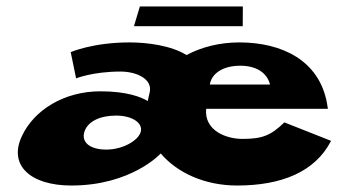

<svg xmlns="http://www.w3.org/2000/svg" viewBox="-20 -556 1053 593"><path d="M215 -314C215 -314 267.3 -335 352.3 -335C400.3 -335 450.9 -313 442.6 -272L436.3 -244C416.2 -256 372.9 -274 289.9 -274C177.9 -274 85.1 -216 47.8 -136C5 -46 73.4 17 200.4 17C386.4 17 476.5 -82 476.5 -82C526.5 -23 611.4 17 712.4 17C847.4 17 952.7 -24 1002.5 -121L858.2 -178C816 -137 789.4 -127 728.4 -127C679.4 -127 610.3 -152 616.7 -220H992.7C992.3 -224 990.7 -233 989.6 -239C965.3 -368 853 -425 719 -425C659 -425 602.9 -411 556.1 -386C507.7 -416 433 -425 380 -425C267 -425 198.4 -395 198.4 -395ZM628.1 -295C633.2 -328 667 -353 722 -353C770 -353 804 -333 814.1 -295ZM241 -150C251.8 -182 290.5 -199 338.5 -199C387.5 -199 421.1 -177 415 -150C408.8 -123 360.4 -94 308.4 -94C257.4 -94 229.9 -117 241 -150ZM412 -536 393.7 -475H729.7L730 -536Z"/></svg>

Font: Hussar Milosc
Style: Obl
Weight: 700
Foundry: Cannot Into Space Fonts
Version: Version 1.02